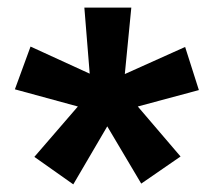

<svg xmlns="http://www.w3.org/2000/svg" viewBox="-20 -762 571 503"><path d="M261 -431 172 -279 70 -351 184 -483 19 -528 60 -640 215 -569 201 -742H324L307 -568L465 -639L501 -526L341 -483L453 -352L350 -281Z"/></svg>

Font: Morrison Black
Style: Regular
Weight: 900
Designer: Pablo Impallari, Rodrigo Fuenzalida (Modified by Dan O. Williams)
Version: Version 0.03;June 6, 2019;FontCreator 11.5.0.2425 64-bit; tt